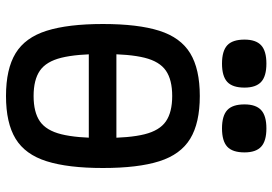

<svg xmlns="http://www.w3.org/2000/svg" viewBox="-154 -740 908 640"><g transform="rotate(90 300.0 -420.0)"><path d="M102 -262V-354H498V-262ZM300 14Q210 14 157.5 -18Q105 -50 82.5 -121.5Q60 -193 60 -309Q60 -426 82.5 -497Q105 -568 157.5 -600Q210 -632 300 -632Q390 -632 442.5 -600Q495 -568 517.5 -497Q540 -426 540 -309Q540 -193 517.5 -121.5Q495 -50 442.5 -18Q390 14 300 14ZM300 -78Q354 -78 384.5 -99Q415 -120 427.5 -170.5Q440 -221 440 -309Q440 -398 427.5 -448Q415 -498 384.5 -519Q354 -540 300 -540Q246 -540 215.5 -519Q185 -498 172.5 -448Q160 -398 160 -309Q160 -221 172.5 -170.5Q185 -120 215.5 -99Q246 -78 300 -78ZM408 -706Q366 -706 347 -723.5Q328 -741 328 -781Q328 -819 347 -836.5Q366 -854 408 -854Q450 -854 469 -836.5Q488 -819 488 -781Q488 -741 469 -723.5Q450 -706 408 -706ZM192 -706Q150 -706 131 -723.5Q112 -741 112 -781Q112 -819 131 -836.5Q150 -854 192 -854Q234 -854 253 -836.5Q272 -819 272 -781Q272 -741 253 -723.5Q234 -706 192 -706Z"/></g></svg>

Font: Victor Mono Thin
Style: Regular
Weight: 100
Monospace: yes
Designer: Rune Bjørnerås
Version: Version 1.561;gftools[0.9.30]